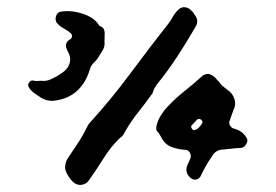

<svg xmlns="http://www.w3.org/2000/svg" viewBox="-20 -722 778 542"><path d="M530 -643Q507 -603 480.5 -562.5Q454 -522 424 -485Q420 -480 416.5 -473.5Q413 -467 411 -460Q411 -460 411 -459.5Q411 -459 410 -458Q390 -430 368.5 -403Q347 -376 330 -345Q327 -338 319 -333Q293 -308 273 -276Q253 -244 231 -213Q224 -202 209 -200Q195 -199 184.5 -210Q174 -221 168 -234Q163 -243 164 -253.5Q165 -264 170 -273Q185 -296 199.5 -317.5Q214 -339 226 -364Q228 -368 230 -371Q232 -374 234 -376Q295 -443 349 -516Q403 -589 459 -660Q464 -668 470 -678Q476 -688 484 -695Q492 -703 503 -701.5Q514 -700 521 -691Q523 -690 525 -687Q527 -684 529 -681Q544 -663 530 -643ZM275 -605Q277 -588 266 -574Q262 -567 257.5 -560Q253 -553 248 -548Q236 -538 233 -524Q222 -488 197.5 -465.5Q173 -443 135 -438Q115 -435 96 -446Q86 -453 77 -459Q68 -465 61 -476Q57 -484 63 -490Q68 -497 76 -494Q82 -493 86.5 -493.5Q91 -494 96 -494Q112 -492 125 -499Q143 -507 159.5 -519.5Q176 -532 178 -551Q179 -562 174 -571.5Q169 -581 166 -590Q165 -603 176 -610Q182 -612 183 -618Q184 -624 180 -628Q171 -636 159.5 -642Q148 -648 140 -658Q140 -658 139.5 -658.5Q139 -659 139 -660Q135 -668 138.5 -677.5Q142 -687 151 -689Q180 -694 212.5 -683.5Q245 -673 258 -653Q260 -649 265 -647Q270 -645 271 -643Q276 -636 275.5 -626Q275 -616 275 -605ZM675 -315Q669 -304 656 -304Q646 -304 635 -302.5Q624 -301 611 -300Q589 -300 578 -280Q569 -267 561.5 -254Q554 -241 548 -228Q544 -218 535 -215.5Q526 -213 518 -220Q509 -227 507 -237Q505 -247 509 -256Q511 -261 513.5 -266Q516 -271 518 -276Q520 -284 516 -291Q512 -298 504 -299Q483 -300 464.5 -307Q446 -314 436 -333Q430 -345 424 -351Q418 -357 424 -375Q432 -399 454.5 -422.5Q477 -446 503.5 -467Q530 -488 548 -505Q558 -515 571 -513Q576 -511 581 -508Q586 -505 590 -500Q592 -497 594.5 -495Q597 -493 599 -490Q602 -485 606.5 -481Q611 -477 616 -473Q618 -472 619 -471Q620 -470 621 -469Q634 -461 639 -449Q648 -431 640 -414Q637 -407 634.5 -399Q632 -391 629 -383Q625 -376 629 -368.5Q633 -361 640 -359Q662 -354 674 -336Q682 -326 675 -315ZM550 -373Q554 -379 548 -384Q542 -389 536 -384Q532 -380 529.5 -377Q527 -374 523 -370Q517 -366 521.5 -359Q526 -352 533 -356Q542 -360 550 -373Z"/></svg>

Font: Slackside One
Style: Regular
Weight: 400
Version: Version 1.000